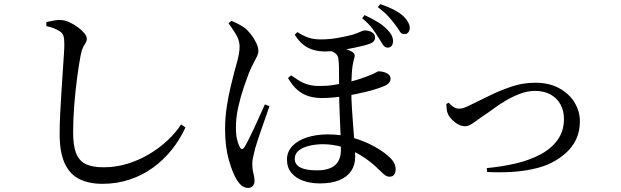

<svg xmlns="http://www.w3.org/2000/svg" viewBox="-20 -858 3040 940"><path d="M482 42Q414 42 367 18Q320 -6 296 -60Q272 -114 272 -201Q272 -246 274.5 -298.5Q277 -351 280.5 -403.5Q284 -456 287 -503Q290 -550 292.5 -586Q295 -622 295 -641Q295 -671 290 -684Q285 -697 272 -705Q260 -713 244 -719.5Q228 -726 207 -730V-750Q227 -754 244 -757.5Q261 -761 276 -760Q296 -760 318 -750Q340 -740 360 -725.5Q380 -711 392.5 -696Q405 -681 405 -668Q405 -657 399 -648Q393 -639 386.5 -626Q380 -613 375 -588Q366 -541 357.5 -477Q349 -413 343.5 -343.5Q338 -274 338 -209Q338 -147 352 -109.5Q366 -72 398.5 -55.5Q431 -39 487 -39Q548 -39 604.5 -56.5Q661 -74 710.5 -103.5Q760 -133 800 -170.5Q840 -208 867 -249L888 -234Q861 -175 820.5 -124.5Q780 -74 728 -36.5Q676 1 613.5 21.5Q551 42 482 42Z M1546 40Q1501 40 1464.5 27Q1428 14 1406.5 -12Q1385 -38 1385 -77Q1385 -115 1411.5 -143Q1438 -171 1483.5 -185.5Q1529 -200 1585 -200Q1653 -200 1710 -183Q1767 -166 1809.5 -142.5Q1852 -119 1876 -98Q1897 -81 1907 -64.5Q1917 -48 1917 -28Q1917 -14 1910 -3.5Q1903 7 1887 7Q1874 7 1863.5 -1.5Q1853 -10 1842 -21Q1795 -68 1748 -96.5Q1701 -125 1654.5 -138.5Q1608 -152 1560 -152Q1529 -152 1497 -145Q1465 -138 1444 -122Q1423 -106 1423 -81Q1423 -52 1450.5 -38Q1478 -24 1531 -24Q1592 -24 1620.5 -49.5Q1649 -75 1649 -124Q1649 -155 1647.5 -195Q1646 -235 1644 -277.5Q1642 -320 1641 -358Q1640 -396 1640 -424Q1640 -449 1640 -476.5Q1640 -504 1639.5 -528.5Q1639 -553 1637 -567Q1635 -591 1616 -601Q1597 -611 1582 -615L1616 -630Q1633 -627 1649 -623.5Q1665 -620 1679 -615.5Q1693 -611 1704 -604Q1714 -598 1716 -590Q1718 -582 1713 -568Q1705 -540 1702.5 -500.5Q1700 -461 1700 -416Q1700 -374 1703 -327Q1706 -280 1709.5 -235.5Q1713 -191 1716 -153Q1719 -115 1719 -91Q1719 -50 1699 -20.5Q1679 9 1640.5 24.5Q1602 40 1546 40ZM1194 62Q1180 62 1166.5 53Q1153 44 1139 22Q1119 -10 1100.5 -74.5Q1082 -139 1082 -223Q1082 -283 1090.5 -337.5Q1099 -392 1110 -436.5Q1121 -481 1128 -509Q1133 -528 1139 -548.5Q1145 -569 1149 -590.5Q1153 -612 1153 -630Q1153 -661 1134.5 -691Q1116 -721 1099 -744L1113 -756Q1128 -750 1143.5 -742Q1159 -734 1176 -723Q1192 -711 1208 -690.5Q1224 -670 1234.5 -648Q1245 -626 1245 -608Q1245 -596 1238.5 -582.5Q1232 -569 1221.5 -549.5Q1211 -530 1198 -499Q1188 -473 1173 -429Q1158 -385 1146.5 -334Q1135 -283 1135 -235Q1135 -200 1140 -177.5Q1145 -155 1153 -140Q1158 -129 1164 -128.5Q1170 -128 1177 -138Q1184 -149 1197.5 -175.5Q1211 -202 1226 -234.5Q1241 -267 1254.5 -297.5Q1268 -328 1277 -347L1299 -338Q1292 -317 1282 -288.5Q1272 -260 1261.5 -230Q1251 -200 1242.5 -174Q1234 -148 1229 -131Q1223 -107 1219 -88Q1215 -69 1215 -56Q1215 -31 1220.5 -10.5Q1226 10 1226 28Q1226 42 1218 52Q1210 62 1194 62ZM1556 -378Q1521 -378 1491.5 -387Q1462 -396 1437 -417Q1412 -438 1390 -476L1405 -489Q1425 -475 1444.5 -463Q1464 -451 1488 -444Q1512 -437 1545 -437Q1585 -437 1617 -442.5Q1649 -448 1671 -453Q1707 -460 1738.5 -470.5Q1770 -481 1792 -490Q1812 -498 1821 -503.5Q1830 -509 1834 -509Q1839 -509 1849 -507.5Q1859 -506 1868.5 -502Q1878 -498 1885 -491Q1892 -484 1892 -473Q1892 -462 1884.5 -452.5Q1877 -443 1857 -435Q1820 -420 1770 -408Q1720 -396 1675 -389Q1643 -384 1614.5 -381Q1586 -378 1556 -378ZM1572 -606Q1541 -606 1513.5 -614Q1486 -622 1464 -640Q1442 -658 1423 -688L1436 -701Q1465 -682 1491 -673.5Q1517 -665 1549 -665Q1594 -665 1637 -673Q1680 -681 1706 -688Q1733 -697 1745.5 -703Q1758 -709 1765 -709Q1786 -709 1801 -700Q1816 -691 1816 -674Q1816 -664 1810.5 -657Q1805 -650 1796 -646Q1779 -639 1752 -632.5Q1725 -626 1693 -620Q1661 -614 1629.5 -610Q1598 -606 1572 -606ZM1875 -625Q1863 -626 1854 -640Q1845 -654 1832 -675Q1820 -696 1802.5 -719Q1785 -742 1753 -769L1765 -784Q1802 -767 1829.5 -750Q1857 -733 1875 -714Q1892 -697 1898.5 -682.5Q1905 -668 1904 -653Q1903 -638 1895 -631Q1887 -624 1875 -625ZM1957 -691Q1945 -691 1936.5 -705.5Q1928 -720 1914 -738Q1900 -757 1881.5 -777.5Q1863 -798 1830 -823L1842 -838Q1882 -824 1908 -810.5Q1934 -797 1954 -780Q1971 -763 1979 -747.5Q1987 -732 1986 -719Q1985 -706 1977.5 -698Q1970 -690 1957 -691Z M2363 -35Q2438 -42 2506 -58Q2574 -74 2627 -102.5Q2680 -131 2710.5 -174Q2741 -217 2741 -275Q2741 -315 2724.5 -346Q2708 -377 2676 -395Q2644 -413 2599 -413Q2563 -413 2526 -399Q2489 -385 2455.5 -365Q2422 -345 2395 -325Q2368 -305 2349 -293Q2311 -266 2292.5 -253Q2274 -240 2256 -240Q2241 -240 2224.5 -248.5Q2208 -257 2194 -271Q2180 -285 2174 -298Q2168 -310 2167 -323.5Q2166 -337 2165 -349L2177 -355Q2186 -344 2199.5 -335Q2213 -326 2227 -326Q2236 -326 2247.5 -329Q2259 -332 2281 -343Q2323 -363 2374 -388.5Q2425 -414 2482.5 -433.5Q2540 -453 2600 -453Q2669 -453 2718 -426Q2767 -399 2793 -356Q2819 -313 2819 -264Q2819 -214 2800.5 -175.5Q2782 -137 2750.5 -109Q2719 -81 2680 -61Q2642 -42 2590 -30.5Q2538 -19 2480 -16Q2422 -13 2365 -16Z"/></svg>

Font: Noto Serif SC ExtraLight Medium
Style: Regular
Weight: 500
Version: Version 2.002-H1;hotconv 1.1.0;makeotfexe 2.6.0